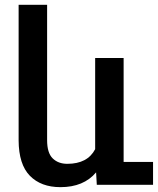

<svg xmlns="http://www.w3.org/2000/svg" viewBox="-20 -770 658 800"><path d="M617.7 -95.2V0H383.3L380.4 -51.8Q328.6 9.8 231.9 9.8Q150.9 9.8 104.5 -37.6Q58.1 -85 57.6 -185.1V-750H176.3V-186Q176.3 -132.8 199.5 -110.1Q222.7 -87.4 260.3 -87.4Q344.7 -87.4 376.5 -148.4V-528.3H495.1V-95.2Z"/></svg>

Font: Mardoto Medium
Style: Regular
Weight: 500
Designer: Christian Robertson, Vahan Hovhannisyan
Foundry: Google
Version: Version 1.000